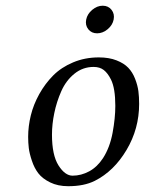

<svg xmlns="http://www.w3.org/2000/svg" viewBox="-20 -639 505 669"><path d="M161.1 -169.9Q161.1 -98.6 183.8 -62.7Q206.5 -26.9 232.9 -26.9Q262.7 -26.9 290.8 -42Q318.8 -57.1 338.9 -87.9Q362.8 -125 372.3 -176.3Q381.8 -227.5 381.8 -270Q381.8 -331.5 366.7 -361.8Q355.5 -384.3 341.6 -395Q327.6 -405.8 306.2 -405.8Q268.6 -405.8 239.3 -382.1Q210 -358.4 193.6 -321.3Q177.2 -284.2 169.2 -245.1Q161.1 -206.1 161.1 -169.9ZM78.1 -162.1Q78.1 -199.2 87.4 -237.1Q96.7 -274.9 116.9 -311.3Q137.2 -347.7 165.3 -376Q193.4 -404.3 234.6 -421.6Q275.9 -439 324.2 -439Q359.9 -439 386 -428.7Q412.1 -418.5 427 -402.8Q441.9 -387.2 450.7 -364.5Q459.5 -341.8 462.2 -321.5Q464.8 -301.3 464.8 -276.9Q464.8 -190.4 420.9 -116.5Q377 -42.5 310.1 -8.8Q272.9 9.8 217.8 9.8Q181.6 9.8 154.8 -3.4Q127.9 -16.6 113.8 -34.9Q99.6 -53.2 91.1 -78.9Q82.5 -104.5 80.3 -123.3Q78.1 -142.1 78.1 -162.1ZM287.6 -537.1Q276.4 -551.3 280.3 -570.8Q284.2 -590.3 301.3 -604.7Q318.4 -619.1 337.9 -619.1Q357.4 -619.1 368.7 -604.7Q379.9 -590.3 376 -570.8Q372.1 -551.3 355 -537.1Q337.9 -522.9 318.4 -522.9Q298.8 -522.9 287.6 -537.1Z"/></svg>

Font: Linux Libertine G
Style: Italic
Weight: 400
Italic angle: -12°
Designer: Philipp H. Poll
Foundry: Philipp H. Poll
Version: Version 5.1.3